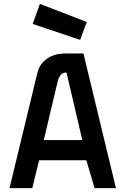

<svg xmlns="http://www.w3.org/2000/svg" viewBox="-20 -967 645 987"><path d="M426 -854 392 -762 148 -844 185 -947ZM172 -592Q176 -611 187 -629Q198 -647 215.5 -661Q233 -675 258 -683.5Q283 -692 316 -692H409L576 0H466L424 -143H181L146 0H29ZM322 -594Q301 -595 290 -579Q279 -563 276 -546L205 -247H403Z"/></svg>

Font: Panefresco 750wt
Style: Regular
Weight: 750
Foundry: Campivisivi & Chank Co
Version: Version 1.000